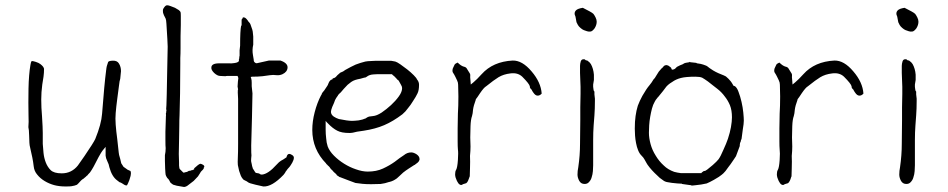

<svg xmlns="http://www.w3.org/2000/svg" viewBox="-20 -706 3668 743"><path d="M390.6 -433.6 391.6 -439.5V-441.4Q391.6 -446.3 398.4 -465.8Q400.4 -470.7 417 -471.2Q433.6 -471.7 440.4 -460Q448.2 -447.3 448.2 -430.7Q446.3 -411.1 445.3 -401.4Q444.3 -395.5 442.4 -389.6V-388.7Q441.4 -381.8 440.4 -374Q439.5 -366.2 433.6 -322.3Q429.7 -293 427.7 -268.6Q425.8 -248 427.7 -223.6Q429.7 -197.3 433.6 -168.9Q438.5 -125 439.5 -115.2Q439.5 -109.4 445.3 -90.8Q447.3 -81.1 449.2 -74.2L458 -60.5L471.7 -50.8L472.7 -49.8Q477.5 -47.9 483.4 -44.9Q485.4 -44.9 486.3 -40Q487.3 -35.2 485.4 -25.4Q484.4 -22.5 480.5 -8.8Q476.6 1 475.6 2.9Q473.6 6.8 471.7 10.7L468.8 11.7Q461.9 10.7 453.1 3.9Q447.3 0 442.4 -1Q438.5 -3.9 433.6 -7.8Q413.1 -22.5 403.3 -58.6Q401.4 -66.4 400.4 -70.3Q396.5 -79.1 394.5 -84Q392.6 -88.9 390.6 -93.8Q389.6 -98.6 388.7 -103.5Q388.7 -108.4 388.7 -118.2V-137.7L376 -122.1Q372.1 -117.2 361.3 -97.7Q355.5 -85.9 348.6 -73.2Q341.8 -59.6 335 -48.8Q329.1 -38.1 320.3 -30.3L319.3 -28.3L315.4 -25.4L311.5 -21.5L306.6 -17.6L304.7 -15.6Q297.9 -11.7 293.9 -7.8L282.2 4.9Q280.3 5.9 278.3 8.8Q269.5 12.7 256.8 14.6Q252 15.6 233.4 15.6Q209 15.6 189.5 10.3Q169.9 4.9 152.8 -5.4Q135.7 -15.6 124 -30.3Q112.3 -43.9 110.4 -62.5Q108.4 -80.1 105 -96.7Q101.6 -113.3 97.7 -129.9Q93.8 -145.5 93.8 -153.3Q93.8 -167 92.8 -180.7Q91.8 -190.4 91.8 -200.2V-201.2Q90.8 -208 89.8 -213.9Q89.8 -222.7 90.8 -234.4Q90.8 -242.2 90.3 -262.7Q89.8 -283.2 89.8 -309.1Q89.8 -335 90.3 -362.8Q90.8 -390.6 92.8 -414.1Q94.7 -437.5 97.7 -454.1Q99.6 -465.8 101.6 -468.8H102.5Q102.5 -469.7 104.5 -469.7Q108.4 -469.7 119.1 -466.3Q129.9 -462.9 136.2 -458Q142.6 -453.1 146.5 -448.2Q150.4 -442.4 150.4 -439.5Q150.4 -423.8 148.4 -409.2Q145.5 -394.5 143.6 -378.9Q141.6 -364.3 140.6 -349.6Q139.6 -335 139.6 -321.3Q139.6 -289.1 142.6 -255.9Q145.5 -210.9 145.5 -191.4V-149.4Q145.5 -143.6 148.4 -114.3Q150.4 -94.7 157.2 -77.1Q164.1 -59.6 175.8 -47.9Q188.5 -35.2 218.8 -35.2Q238.3 -35.2 253.9 -43Q269.5 -50.8 281.2 -65.4Q292 -80.1 306.6 -101.6Q341.8 -153.3 348.6 -168Q372.1 -225.6 375 -265.6Q383.8 -380.9 390.6 -432.6Z M672.9 -76.2Q672.9 -66.4 672.9 -66.4V-65.4Q673.8 -53.7 675.8 -51.8L687.5 -40L689.5 -38.1H692.4L699.2 -40Q702.1 -40 706.1 -42Q710.9 -45.9 713.9 -44.9Q716.8 -44.9 722.7 -47.9V-46.9L726.6 -48.8L729.5 -49.8L731.4 -50.8V-53.7V-54.7Q748 -70.3 754.9 -72.3Q758.8 -72.3 765.6 -68.4Q771.5 -64.5 770.5 -60.5V-59.6L768.6 -57.6V-55.7V-54.7Q767.6 -51.8 763.7 -47.9Q760.7 -44.9 758.8 -43Q755.9 -40 754.9 -37.1Q747.1 -25.4 746.1 -23.4Q738.3 -14.6 729.5 -5.9Q719.7 2 709 9.8Q701.2 16.6 692.4 17.6L664.1 12.7Q664.1 12.7 664.1 12.7Q664.1 12.7 664.1 12.7Q656.2 10.7 650.4 8.8Q643.6 4.9 641.6 2H640.6Q637.7 -2 635.7 -6.8Q632.8 -12.7 627 -17.6Q622.1 -25.4 621.1 -29.3Q620.1 -33.2 619.1 -53.7Q618.2 -79.1 618.2 -83Q618.2 -92.8 618.2 -105.5Q621.1 -118.2 621.1 -132.8Q620.1 -138.7 620.1 -165Q619.1 -180.7 622.1 -257.8Q623 -259.8 622.1 -263.7Q622.1 -266.6 622.1 -268.6L623 -269.5Q623 -276.4 624 -277.3V-279.3Q624 -281.2 623 -284.2Q623 -287.1 624 -298.8Q625 -315.4 627 -430.7Q627 -440.4 627.9 -476.1Q628.9 -511.7 628.9 -525.4Q628.9 -538.1 624 -614.3Q623 -629.9 621.1 -633.8Q618.2 -639.6 615.2 -645.5Q613.3 -648.4 613.3 -650.4Q612.3 -652.3 611.3 -655.3Q610.4 -658.2 610.4 -666Q610.4 -671.9 616.2 -678.7Q622.1 -686.5 627.9 -685.5Q631.8 -685.5 639.6 -682.6Q648.4 -679.7 657.2 -675.8Q666 -670.9 671.9 -667Q677.7 -662.1 678.7 -659.2Q679.7 -655.3 679.7 -644.5Q679.7 -629.9 679.7 -609.4Q679.7 -588.9 678.7 -565.4Q678.7 -542 678.7 -519.5Q678.7 -497.1 677.7 -481.4V-459Q677.7 -401.4 676.8 -344.7Q675.8 -302.7 674.8 -259.8Q673.8 -243.2 673.8 -216.8Q673.8 -190.4 672.9 -162.1Q671.9 -111.3 671.9 -110.4Q671.9 -109.4 672.9 -76.2ZM758.8 -43Q758.8 -43 758.8 -43Z M918.9 -635.7 919.9 -638.7Q919.9 -638.7 922.9 -638.7Q928.7 -638.7 934.6 -631.8Q937.5 -628.9 938.5 -627Q940.4 -623 945.3 -618.2Q949.2 -614.3 953.1 -600.6Q957 -590.8 958 -584L960 -564.5V-533.2Q955.1 -512.7 959 -492.2Q960.9 -478.5 961.9 -474.6V-473.6Q961.9 -466.8 966.8 -463.9Q970.7 -460 976.6 -461.9L1020.5 -471.7Q1043.9 -471.7 1065.4 -471.7V-470.7V-471.7Q1093.8 -461.9 1092.8 -444.3Q1091.8 -427.7 1073.2 -418.9Q1062.5 -414.1 1051.8 -415Q1036.1 -417 1024.4 -415L996.1 -411.1Q978.5 -409.2 956.1 -409.2L950.2 -408.2L952.1 -402.3Q954.1 -396.5 954.1 -385.7Q954.1 -374 954.1 -372.1L957 -344.7L955.1 -252Q952.1 -158.2 952.1 -142.6Q952.1 -108.4 953.1 -104.5Q953.1 -101.6 952.1 -93.8Q951.2 -83 952.1 -80.1Q953.1 -78.1 954.1 -71.3Q955.1 -63.5 958 -55.7V-54.7L967.8 -39.1Q969.7 -36.1 980.5 -35.2L983.4 -34.2Q987.3 -30.3 993.2 -30.3Q1017.6 -32.2 1050.8 -69.3Q1060.5 -80.1 1067.4 -84Q1071.3 -85.9 1076.2 -88.9Q1080.1 -91.8 1082 -92.8Q1085.9 -94.7 1087.9 -96.7L1088.9 -97.7V-98.6Q1091.8 -110.4 1099.6 -110.4Q1104.5 -110.4 1111.3 -105.5Q1117.2 -101.6 1117.2 -95.7Q1117.2 -87.9 1111.3 -77.1Q1104.5 -65.4 1100.6 -60.5Q1095.7 -55.7 1092.8 -51.8Q1089.8 -47.9 1087.9 -44.9Q1085 -42 1083 -37.1L1077.1 -29.3Q1032.2 17.6 999 15.6Q994.1 14.6 968.8 8.8Q943.4 2.9 939.5 -1Q936.5 -3.9 927.7 -7.8Q921.9 -9.8 918.9 -14.6Q914.1 -20.5 911.6 -26.9Q909.2 -33.2 905.3 -44.9Q902.3 -57.6 900.4 -67.4Q899.4 -77.1 900.4 -96.7Q901.4 -116.2 901.4 -149.4V-323.2Q899.4 -354.5 900.4 -358.4L901.4 -359.4L899.4 -371.1Q900.4 -392.6 902.3 -403.3V-404.3L899.4 -412.1H859.4Q854.5 -412.1 852.5 -411.1L832 -412.1Q821.3 -412.1 808.6 -423.8Q796.9 -435.5 797.9 -444.3Q797.9 -460.9 828.1 -460.9Q835 -460.9 837.9 -460.9H866.2Q874 -460 886.7 -461.9Q895.5 -462.9 900.4 -465.8Q906.2 -468.8 904.3 -475.6Q904.3 -476.6 905.3 -477.5Q906.2 -480.5 906.2 -485.4Q906.2 -488.3 907.2 -490.2Q907.2 -491.2 907.2 -502V-511.7L909.2 -529.3Q909.2 -587.9 913.1 -606.4Q914.1 -607.4 915 -607.4Q915 -619.1 915 -627.9V-630.9H916Z M1255.9 -58.6Q1253.9 -61.5 1248 -66.4Q1246.1 -69.3 1244.1 -70.3Q1243.2 -71.3 1242.2 -72.3V-73.2Q1188.5 -127.9 1188.5 -203.1Q1188.5 -236.3 1197.8 -272Q1207 -307.6 1222.7 -337.9H1223.6Q1224.6 -342.8 1227.5 -347.2Q1230.5 -351.6 1233.4 -354.5L1234.4 -355.5L1246.1 -373Q1249 -377 1250 -380.9Q1252 -384.8 1253.9 -389.6Q1255.9 -392.6 1258.3 -395Q1260.7 -397.5 1264.6 -398.4L1265.6 -399.4H1267.6V-401.4V-403.3H1269.5H1270.5H1271.5Q1273.4 -404.3 1275.4 -405.3Q1279.3 -407.2 1282.2 -411.1Q1285.2 -415 1289.1 -418Q1293 -420.9 1296.9 -424.8Q1308.6 -428.7 1316.4 -435.5Q1338.9 -448.2 1356.4 -456.1Q1374 -462.9 1393.6 -467.8Q1404.3 -469.7 1413.1 -469.7Q1421.9 -469.7 1432.6 -470.7H1480.5Q1486.3 -470.7 1494.1 -470.7Q1501 -469.7 1509.8 -467.8Q1516.6 -465.8 1529.3 -457Q1542 -448.2 1555.7 -437.5Q1569.3 -426.8 1581.1 -415Q1591.8 -404.3 1593.8 -398.4L1594.7 -397.5Q1601.6 -388.7 1601.6 -377.9Q1601.6 -356.4 1595.7 -344.7Q1589.8 -332 1578.1 -314.5Q1573.2 -306.6 1568.8 -300.3Q1564.5 -293.9 1558.6 -287.1Q1553.7 -280.3 1548.8 -274.9Q1543.9 -269.5 1537.1 -263.7Q1501 -236.3 1466.8 -221.7Q1432.6 -207 1387.7 -200.2L1361.3 -196.3Q1344.7 -191.4 1332 -191.4Q1301.8 -191.4 1285.2 -200.2Q1267.6 -209 1249 -228.5L1244.1 -233.4L1240.2 -238.3V-231.4V-225.6V-203.1Q1240.2 -187.5 1242.2 -170.9Q1243.2 -154.3 1248 -139.6Q1254.9 -121.1 1272.5 -103.5Q1290 -85.9 1312 -72.3Q1334 -58.6 1357.4 -50.8Q1381.8 -42 1403.3 -42Q1436.5 -42 1461.9 -53.7Q1487.3 -65.4 1507.8 -80.1Q1517.6 -87.9 1526.4 -94.2Q1535.2 -100.6 1543 -105.5Q1555.7 -116.2 1571.3 -116.2Q1581.1 -116.2 1592.8 -108.4Q1603.5 -100.6 1603.5 -90.8V-87.9Q1601.6 -81.1 1596.7 -77.1Q1589.8 -71.3 1584 -67.4H1583Q1572.3 -60.5 1561 -53.2Q1549.8 -45.9 1540 -38.1Q1532.2 -31.2 1526.4 -25.4L1515.6 -15.6Q1508.8 -10.7 1502 -7.3Q1495.1 -3.9 1487.3 -2H1486.3Q1469.7 3.9 1453.1 5.9Q1435.5 6.8 1416 6.8Q1396.5 6.8 1382.8 5.4Q1369.1 3.9 1355.5 2L1329.1 -7.8Q1315.4 -12.7 1295.9 -20.5Q1293.9 -20.5 1293 -21.5Q1292 -22.5 1290 -23.4V-24.4H1289.1Q1285.2 -26.4 1284.2 -27.3L1283.2 -28.3V-29.3Q1279.3 -34.2 1275.4 -37.1Q1271.5 -40 1268.6 -43.9Q1265.6 -47.9 1261.7 -50.8Q1258.8 -53.7 1255.9 -58.6ZM1272.5 -307.6Q1270.5 -302.7 1265.6 -292Q1260.7 -279.3 1260.7 -273.4Q1260.7 -262.7 1271.5 -254.9Q1280.3 -249 1292 -245.1H1293Q1306.6 -242.2 1320.3 -240.2Q1334 -238.3 1341.8 -238.3Q1351.6 -238.3 1368.2 -240.2Q1384.8 -243.2 1392.6 -247.1H1393.6Q1403.3 -253.9 1408.2 -254.9Q1413.1 -255.9 1422.9 -256.8Q1437.5 -257.8 1457 -270.5Q1475.6 -283.2 1493.2 -299.3Q1510.7 -315.4 1523.4 -333Q1536.1 -350.6 1536.1 -365.2Q1536.1 -371.1 1531.2 -378.9Q1527.3 -386.7 1522.5 -394.5L1520.5 -395.5V-396.5Q1516.6 -397.5 1515.6 -400.4Q1512.7 -404.3 1509.8 -406.2V-407.2Q1504.9 -411.1 1502.9 -413.1L1498 -417V-418L1497.1 -418.9H1496.1H1495.1H1440.4Q1432.6 -418.9 1424.8 -418Q1409.2 -417 1399.4 -409.2Q1396.5 -407.2 1394.5 -406.2Q1393.6 -406.2 1393.6 -406.2Q1391.6 -406.2 1388.7 -405.3L1375 -401.4Q1363.3 -399.4 1354.5 -396.5Q1345.7 -393.6 1338.9 -388.7Q1332 -383.8 1325.2 -377.9Q1318.4 -371.1 1310.5 -362.3Q1302.7 -353.5 1298.8 -348.6Q1293 -343.8 1288.1 -337.9V-336.9Q1285.2 -332 1281.2 -327.1Q1276.4 -320.3 1272.5 -307.6Z M1771.5 6.8Q1767.6 9.8 1765.6 9.8Q1752.9 10.7 1743.2 -18.6Q1741.2 -25.4 1741.2 -31.2Q1741.2 -43 1745.1 -48.8Q1750 -57.6 1752 -86.9Q1753.9 -115.2 1752 -127.9Q1751 -138.7 1751 -159.2V-209Q1751 -239.3 1752 -266.6Q1753.9 -294.9 1753.9 -333Q1752.9 -371.1 1752.9 -377.9Q1752.9 -386.7 1749 -394.5Q1746.1 -400.4 1742.2 -408.7Q1738.3 -417 1732.4 -425.8Q1729.5 -431.6 1732.4 -441.4Q1737.3 -453.1 1739.3 -456.1Q1741.2 -459 1745.1 -460.9Q1748 -461.9 1751 -463.9Q1763.7 -451.2 1774.4 -448.2Q1784.2 -446.3 1787.1 -439.5Q1793 -430.7 1796.9 -423.8Q1799.8 -419.9 1799.8 -416Q1798.8 -409.2 1800.8 -392.6L1801.8 -378.9L1812.5 -387.7Q1825.2 -398.4 1843.8 -418.9Q1887.7 -467.8 1963.9 -471.7Q2001 -472.7 2037.1 -429.7Q2073.2 -387.7 2076.2 -343.8Q2069.3 -335.9 2060.5 -335.9Q2051.8 -335.9 2043.9 -347.7Q2041 -351.6 2040 -353.5Q2038.1 -359.4 2032.2 -364.3Q2030.3 -367.2 2030.3 -372.1Q2028.3 -381.8 2001 -409.2Q1983.4 -425.8 1955.1 -421.9Q1928.7 -418.9 1909.2 -407.2Q1891.6 -396.5 1861.3 -372.1Q1852.5 -367.2 1837.9 -345.7Q1825.2 -326.2 1822.3 -323.2L1821.3 -322.3V-320.3Q1812.5 -296.9 1810.5 -281.2Q1809.6 -266.6 1806.6 -256.8Q1801.8 -244.1 1800.8 -217.8Q1800.8 -192.4 1799.8 -173.8Q1800.8 -155.3 1800.8 -139.2Q1800.8 -123 1798.8 -102.5Q1799.8 -82 1798.8 -54.7L1797.9 -23.4Q1796.9 -22.5 1795.4 -17.1Q1793.9 -11.7 1791 -5.9Q1788.1 0 1784.2 2.9Q1777.3 4.9 1771.5 6.8Z M2207 -641.6Q2205.1 -645.5 2204.1 -649.4Q2202.1 -659.2 2209 -666Q2215.8 -672.9 2235.4 -675.8Q2240.2 -673.8 2261.7 -662.1Q2272.5 -656.2 2276.4 -652.3Q2280.3 -647.5 2284.7 -638.7Q2289.1 -629.9 2289.1 -622.1Q2289.1 -609.4 2281.2 -596.7Q2272.5 -585 2265.6 -584Q2258.8 -583 2252 -585Q2245.1 -586.9 2239.3 -589.4Q2233.4 -591.8 2226.6 -597.7Q2219.7 -603.5 2216.3 -609.4Q2212.9 -615.2 2210.9 -620.1Q2209 -632.8 2207 -641.6ZM2280.3 -351.6V-341.8V-340.8L2282.2 -324.2V-315.4Q2282.2 -285.2 2280.3 -259.8L2277.3 -220.7Q2275.4 -194.3 2275.4 -164.1V-66.4Q2275.4 -56.6 2274.4 -43.9Q2273.4 -31.2 2269.5 -19.5Q2266.6 -8.8 2258.8 -1Q2252.9 5.9 2242.2 5.9Q2228.5 5.9 2221.7 -5.9Q2214.8 -18.6 2214.8 -30.3Q2214.8 -44.9 2217.8 -58.6Q2224.6 -105.5 2224.6 -149.4Q2224.6 -194.3 2225.6 -241.2Q2225.6 -266.6 2225.6 -291Q2226.6 -316.4 2226.6 -342.8V-370.1L2224.6 -423.8V-451.2Q2224.6 -459 2227.5 -468.8Q2230.5 -476.6 2237.3 -476.6H2242.2L2247.1 -472.7Q2250 -471.7 2252.9 -471.7L2253.9 -470.7Q2261.7 -465.8 2266.6 -458Q2271.5 -449.2 2274.4 -439Q2277.3 -428.7 2278.3 -417V-396.5L2275.4 -378.9V-377.9V-370.1Q2275.4 -368.2 2276.4 -362.3Q2276.4 -355.5 2280.3 -351.6Z M2779.3 -126Q2791 -151.4 2796.9 -168.9Q2804.7 -192.4 2808.6 -213.9Q2812.5 -236.3 2812.5 -252Q2812.5 -279.3 2804.7 -298.8Q2796.9 -317.4 2785.2 -332Q2772.5 -349.6 2755.9 -362.3Q2747.1 -369.1 2738.3 -376Q2729.5 -382.8 2719.7 -390.6Q2706.1 -400.4 2697.3 -405.3Q2688.5 -409.2 2670.9 -409.2Q2633.8 -409.2 2615.2 -404.3Q2595.7 -399.4 2581.1 -388.7Q2562.5 -377.9 2553.7 -364.3Q2549.8 -358.4 2527.3 -331.1Q2527.3 -331.1 2526.4 -330.1H2525.4V-329.1L2521.5 -324.2Q2517.6 -320.3 2513.7 -312.5Q2506.8 -300.8 2502.9 -285.6Q2499 -270.5 2496.1 -253.9Q2493.2 -237.3 2492.2 -221.2Q2491.2 -205.1 2491.2 -192.4Q2491.2 -171.9 2497.6 -148.4Q2503.9 -125 2517.6 -103.5Q2530.3 -82 2548.8 -65.4Q2564.5 -49.8 2588.9 -41Q2595.7 -39.1 2601.6 -38.1L2614.3 -36.1H2615.2H2692.4H2694.3L2695.3 -38.1Q2703.1 -44.9 2706.1 -44.4Q2709 -43.9 2716.8 -49.8Q2724.6 -55.7 2738.3 -67.4Q2753.9 -81.1 2760.7 -89.8Q2768.6 -100.6 2779.3 -126ZM2820.3 -89.8Q2804.7 -66.4 2798.8 -59.6Q2786.1 -41 2779.3 -35.2Q2775.4 -31.2 2761.7 -21.5Q2752 -15.6 2742.2 -9.8Q2737.3 -6.8 2727.5 -2Q2715.8 2.9 2714.8 3.9Q2693.4 8.8 2671.9 10.7Q2657.2 12.7 2654.3 11.7V10.7Q2653.3 10.7 2646.5 9.8L2619.1 5.9Q2619.1 4.9 2619.1 4.9V5.9Q2619.1 5.9 2619.1 5.9V4.9Q2614.3 4.9 2601.6 3.9Q2592.8 2.9 2583 2H2582Q2573.2 1 2563.5 -1Q2555.7 -2 2551.8 -4.9H2550.8Q2542 -10.7 2533.2 -17.6Q2522.5 -27.3 2512.7 -37.1Q2502.9 -46.9 2494.1 -57.6Q2483.4 -71.3 2482.4 -74.2Q2477.5 -84 2473.6 -89.8Q2470.7 -95.7 2461.9 -104.5H2462.9H2461.9Q2454.1 -112.3 2449.2 -125Q2444.3 -136.7 2441.4 -152.3Q2438.5 -167 2437.5 -181.6Q2436.5 -196.3 2436.5 -208Q2436.5 -236.3 2439.5 -256.8Q2442.4 -278.3 2448.2 -296.9Q2455.1 -315.4 2465.8 -335Q2481.4 -362.3 2493.2 -376Q2503.9 -389.6 2503.9 -390.6L2508.8 -398.4Q2513.7 -402.3 2519.5 -413.1Q2526.4 -424.8 2529.3 -428.7Q2542 -444.3 2545.9 -446.3V-447.3Q2549.8 -451.2 2552.7 -453.1Q2555.7 -454.1 2559.6 -454.1Q2561.5 -454.1 2565.4 -452.1H2566.4Q2578.1 -444.3 2578.1 -441.4Q2578.1 -437.5 2581.1 -436.5Q2585 -436.5 2586.9 -437.5L2589.8 -438.5L2590.8 -439.5H2591.8L2599.6 -447.3Q2599.6 -447.3 2603.5 -449.2Q2612.3 -454.1 2621.1 -457Q2629.9 -462.9 2633.8 -462.9Q2649.4 -464.8 2649.4 -466.8Q2650.4 -463.9 2652.3 -465.8L2653.3 -464.8H2655.3L2672.9 -462.9Q2675.8 -462.9 2676.8 -460.9H2677.7Q2693.4 -459 2701.2 -456.1Q2714.8 -452.1 2719.7 -447.3Q2722.7 -444.3 2739.3 -433.6Q2749 -427.7 2759.8 -422.9Q2780.3 -414.1 2781.2 -414.1Q2782.2 -414.1 2789.1 -410.2Q2793.9 -406.2 2798.8 -401.4Q2802.7 -397.5 2807.6 -391.6Q2811.5 -386.7 2816.4 -377.9L2817.4 -376L2818.4 -374H2820.3L2821.3 -373H2823.2Q2832 -367.2 2837.9 -350.6Q2844.7 -333 2849.6 -311.5Q2854.5 -290 2856.4 -270.5Q2858.4 -250 2858.4 -239.3Q2858.4 -227.5 2854.5 -205.1Q2851.6 -186.5 2849.6 -168Q2846.7 -164.1 2846.7 -159.2Q2845.7 -156.2 2843.8 -152.3V-151.4Q2842.8 -148.4 2842.8 -142.6Q2842.8 -139.6 2840.8 -135.7Q2829.1 -104.5 2828.1 -101.6Q2827.1 -100.6 2820.3 -89.8ZM2633.8 -462.9Q2633.8 -463.9 2633.8 -463.9Z M3016.6 6.8Q3012.7 9.8 3010.7 9.8Q2998 10.7 2988.3 -18.6Q2986.3 -25.4 2986.3 -31.2Q2986.3 -43 2990.2 -48.8Q2995.1 -57.6 2997.1 -86.9Q2999 -115.2 2997.1 -127.9Q2996.1 -138.7 2996.1 -159.2V-209Q2996.1 -239.3 2997.1 -266.6Q2999 -294.9 2999 -333Q2998 -371.1 2998 -377.9Q2998 -386.7 2994.1 -394.5Q2991.2 -400.4 2987.3 -408.7Q2983.4 -417 2977.5 -425.8Q2974.6 -431.6 2977.5 -441.4Q2982.4 -453.1 2984.4 -456.1Q2986.3 -459 2990.2 -460.9Q2993.2 -461.9 2996.1 -463.9Q3008.8 -451.2 3019.5 -448.2Q3029.3 -446.3 3032.2 -439.5Q3038.1 -430.7 3042 -423.8Q3044.9 -419.9 3044.9 -416Q3043.9 -409.2 3045.9 -392.6L3046.9 -378.9L3057.6 -387.7Q3070.3 -398.4 3088.9 -418.9Q3132.8 -467.8 3209 -471.7Q3246.1 -472.7 3282.2 -429.7Q3318.4 -387.7 3321.3 -343.8Q3314.5 -335.9 3305.7 -335.9Q3296.9 -335.9 3289.1 -347.7Q3286.1 -351.6 3285.2 -353.5Q3283.2 -359.4 3277.3 -364.3Q3275.4 -367.2 3275.4 -372.1Q3273.4 -381.8 3246.1 -409.2Q3228.5 -425.8 3200.2 -421.9Q3173.8 -418.9 3154.3 -407.2Q3136.7 -396.5 3106.4 -372.1Q3097.7 -367.2 3083 -345.7Q3070.3 -326.2 3067.4 -323.2L3066.4 -322.3V-320.3Q3057.6 -296.9 3055.7 -281.2Q3054.7 -266.6 3051.8 -256.8Q3046.9 -244.1 3045.9 -217.8Q3045.9 -192.4 3044.9 -173.8Q3045.9 -155.3 3045.9 -139.2Q3045.9 -123 3043.9 -102.5Q3044.9 -82 3043.9 -54.7L3043 -23.4Q3042 -22.5 3040.5 -17.1Q3039.1 -11.7 3036.1 -5.9Q3033.2 0 3029.3 2.9Q3022.5 4.9 3016.6 6.8Z M3452.1 -641.6Q3450.2 -645.5 3449.2 -649.4Q3447.3 -659.2 3454.1 -666Q3460.9 -672.9 3480.5 -675.8Q3485.4 -673.8 3506.8 -662.1Q3517.6 -656.2 3521.5 -652.3Q3525.4 -647.5 3529.8 -638.7Q3534.2 -629.9 3534.2 -622.1Q3534.2 -609.4 3526.4 -596.7Q3517.6 -585 3510.7 -584Q3503.9 -583 3497.1 -585Q3490.2 -586.9 3484.4 -589.4Q3478.5 -591.8 3471.7 -597.7Q3464.8 -603.5 3461.4 -609.4Q3458 -615.2 3456.1 -620.1Q3454.1 -632.8 3452.1 -641.6ZM3525.4 -351.6V-341.8V-340.8L3527.3 -324.2V-315.4Q3527.3 -285.2 3525.4 -259.8L3522.5 -220.7Q3520.5 -194.3 3520.5 -164.1V-66.4Q3520.5 -56.6 3519.5 -43.9Q3518.6 -31.2 3514.6 -19.5Q3511.7 -8.8 3503.9 -1Q3498 5.9 3487.3 5.9Q3473.6 5.9 3466.8 -5.9Q3460 -18.6 3460 -30.3Q3460 -44.9 3462.9 -58.6Q3469.7 -105.5 3469.7 -149.4Q3469.7 -194.3 3470.7 -241.2Q3470.7 -266.6 3470.7 -291Q3471.7 -316.4 3471.7 -342.8V-370.1L3469.7 -423.8V-451.2Q3469.7 -459 3472.7 -468.8Q3475.6 -476.6 3482.4 -476.6H3487.3L3492.2 -472.7Q3495.1 -471.7 3498 -471.7L3499 -470.7Q3506.8 -465.8 3511.7 -458Q3516.6 -449.2 3519.5 -439Q3522.5 -428.7 3523.4 -417V-396.5L3520.5 -378.9V-377.9V-370.1Q3520.5 -368.2 3521.5 -362.3Q3521.5 -355.5 3525.4 -351.6Z"/></svg>

Font: ToneOZ-Zhuyin-Tsuipita-TC
Style: Regular
Weight: 400
Designer: ÂÆ£ÂøóÂáåJeffrey Xuan(jeffreyx@gmail.com, ToneOZ.com) ÈòøÂù§(cjkFonts)
Foundry: ToneOZ
Version: Version 0.240710